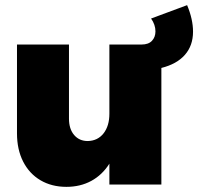

<svg xmlns="http://www.w3.org/2000/svg" viewBox="-20 -717 770 746"><path d="M730 -594Q730 -540 698.5 -504Q667 -468 607 -453V0H405V-81Q377 -37 334.5 -14Q292 9 238 9Q181 9 137.5 -16.5Q94 -42 70 -89Q46 -136 46 -199V-544H248V-256Q248 -216 268 -192.5Q288 -169 321 -169Q360 -170 382.5 -199Q405 -228 405 -275V-544H530Q557 -544 570.5 -558.5Q584 -573 584 -595Q584 -621 567 -645L707 -697Q730 -642 730 -594Z"/></svg>

Font: #9Slide03 Montserrat ExtraBold
Style: Regular
Weight: 800
Designer: Julieta Ulanovsky
Foundry: Julieta Ulanovsky
Version: Version 6.001